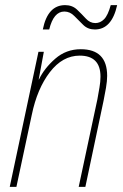

<svg xmlns="http://www.w3.org/2000/svg" viewBox="-20 -729 478 749"><path d="M172 -614Q189 -684 231 -684Q253 -684 270 -666.5Q287 -649 305 -631.5Q323 -614 350 -614Q416 -614 437 -709H412Q401 -669 386 -654Q371 -639 352 -639Q331 -639 315 -656.5Q299 -674 280.5 -691.5Q262 -709 234 -709Q166 -709 147 -614ZM44 0 104 -281Q125 -383 174.5 -447.5Q224 -512 291 -512Q372 -512 372 -430Q372 -410 368 -387.5Q364 -365 360 -342L287 0H313L384 -336Q389 -360 393.5 -386.5Q398 -413 398 -433Q398 -537 295 -537Q238 -537 195.5 -500Q153 -463 132 -419H131L151 -527H130L18 0Z"/></svg>

Font: Noto Sans Display SemiCondensed Thin
Style: Italic
Weight: 250
Width: 4
Designer: Monotype Design team
Foundry: Monotype Imaging Inc.
Version: 1.000